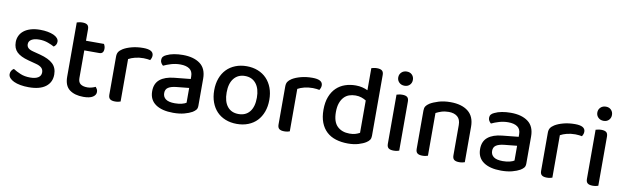

<svg xmlns="http://www.w3.org/2000/svg" viewBox="-43 -1142 5280 1626"><g transform="rotate(10 2596.5 -329.0)"><path d="M418 -129Q418 -62 368 -24Q318 14 223 14Q184 14 151 8Q118 2 94.5 -9Q71 -20 58 -35Q45 -50 45 -68Q45 -83 52.5 -96Q60 -109 73 -117Q101 -99 137 -84Q173 -69 221 -69Q266 -69 290 -84.5Q314 -100 314 -129Q314 -154 297.5 -169Q281 -184 249 -192L181 -210Q113 -228 81 -259Q49 -290 49 -344Q49 -373 61 -398.5Q73 -424 96.5 -442.5Q120 -461 155 -471.5Q190 -482 235 -482Q271 -482 300.5 -476.5Q330 -471 351.5 -461.5Q373 -452 385 -438Q397 -424 397 -408Q397 -392 390 -380.5Q383 -369 372 -362Q354 -373 318.5 -386Q283 -399 242 -399Q200 -399 176 -384.5Q152 -370 152 -344Q152 -324 165.5 -311Q179 -298 212 -290L270 -275Q346 -255 382 -221Q418 -187 418 -129Z M633 -137Q633 -101 654 -86Q675 -71 713 -71Q730 -71 749 -76Q768 -81 782 -88Q789 -80 794.5 -70Q800 -60 800 -46Q800 -20 773.5 -3Q747 14 693 14Q618 14 573.5 -19.5Q529 -53 529 -130V-597Q536 -599 549 -602Q562 -605 577 -605Q606 -605 619.5 -594Q633 -583 633 -557V-458H788Q792 -452 795.5 -441Q799 -430 799 -418Q799 -375 762 -375H633V-137Z M1011 -2Q1004 1 991.5 3.5Q979 6 964 6Q935 6 921 -5Q907 -16 907 -42V-370Q907 -395 917 -410.5Q927 -426 949 -440Q978 -458 1023 -470Q1068 -482 1122 -482Q1210 -482 1210 -432Q1210 -420 1206 -409.5Q1202 -399 1197 -391Q1187 -393 1172 -395Q1157 -397 1140 -397Q1100 -397 1067 -388.5Q1034 -380 1011 -367Z M1465 -67Q1500 -67 1526 -74Q1552 -81 1563 -89V-216L1454 -205Q1408 -200 1385 -184.5Q1362 -169 1362 -137Q1362 -104 1387 -85.5Q1412 -67 1465 -67ZM1463 -482Q1556 -482 1611 -441.5Q1666 -401 1666 -314V-81Q1666 -58 1655.5 -45.5Q1645 -33 1627 -22Q1601 -7 1560 4Q1519 15 1465 15Q1368 15 1313.5 -23Q1259 -61 1259 -135Q1259 -201 1301.5 -236Q1344 -271 1424 -279L1563 -293V-315Q1563 -359 1534.5 -379Q1506 -399 1455 -399Q1415 -399 1378 -388Q1341 -377 1312 -363Q1302 -371 1295 -382.5Q1288 -394 1288 -408Q1288 -425 1296.5 -436Q1305 -447 1323 -455Q1351 -469 1387 -475.5Q1423 -482 1463 -482Z M2249 -234Q2249 -177 2232 -131Q2215 -85 2184.5 -53Q2154 -21 2110 -3.5Q2066 14 2012 14Q1958 14 1914 -3.5Q1870 -21 1839.5 -53Q1809 -85 1792 -131Q1775 -177 1775 -234Q1775 -291 1792 -337Q1809 -383 1840 -415Q1871 -447 1915 -464.5Q1959 -482 2012 -482Q2065 -482 2109 -464.5Q2153 -447 2184 -414.5Q2215 -382 2232 -336.5Q2249 -291 2249 -234ZM2012 -398Q1952 -398 1917 -355Q1882 -312 1882 -234Q1882 -156 1916 -113.5Q1950 -71 2012 -71Q2074 -71 2108 -113.5Q2142 -156 2142 -234Q2142 -311 2107.5 -354.5Q2073 -398 2012 -398Z M2466 -2Q2459 1 2446.5 3.5Q2434 6 2419 6Q2390 6 2376 -5Q2362 -16 2362 -42V-370Q2362 -395 2372 -410.5Q2382 -426 2404 -440Q2433 -458 2478 -470Q2523 -482 2577 -482Q2665 -482 2665 -432Q2665 -420 2661 -409.5Q2657 -399 2652 -391Q2642 -393 2627 -395Q2612 -397 2595 -397Q2555 -397 2522 -388.5Q2489 -380 2466 -367Z M2950 -482Q2980 -482 3006.5 -475.5Q3033 -469 3053 -459V-649Q3060 -651 3073 -654Q3086 -657 3101 -657Q3130 -657 3144 -646Q3158 -635 3158 -609V-85Q3158 -64 3149 -50.5Q3140 -37 3121 -25Q3098 -10 3058.5 2Q3019 14 2968 14Q2911 14 2864 -0.5Q2817 -15 2784 -45.5Q2751 -76 2733 -122.5Q2715 -169 2715 -232Q2715 -297 2733.5 -344.5Q2752 -392 2784 -422.5Q2816 -453 2858.5 -467.5Q2901 -482 2950 -482ZM3054 -371Q3037 -382 3014 -390Q2991 -398 2963 -398Q2933 -398 2907.5 -389Q2882 -380 2863 -359.5Q2844 -339 2833 -307.5Q2822 -276 2822 -231Q2822 -147 2861.5 -109Q2901 -71 2967 -71Q2997 -71 3017.5 -77.5Q3038 -84 3054 -93Z M3407 -2Q3400 1 3387.5 3.5Q3375 6 3359 6Q3330 6 3316 -5Q3302 -16 3302 -42V-465Q3310 -467 3322.5 -470Q3335 -473 3351 -473Q3380 -473 3393.5 -462Q3407 -451 3407 -424ZM3291 -612Q3291 -638 3309 -655.5Q3327 -673 3355 -673Q3383 -673 3400 -655.5Q3417 -638 3417 -612Q3417 -586 3400 -568.5Q3383 -551 3355 -551Q3327 -551 3309 -568.5Q3291 -586 3291 -612Z M3866 -303Q3866 -352 3838.5 -375Q3811 -398 3764 -398Q3729 -398 3701.5 -389Q3674 -380 3654 -369V-2Q3647 1 3634.5 3.5Q3622 6 3607 6Q3578 6 3564 -5Q3550 -16 3550 -42V-372Q3550 -395 3559 -409Q3568 -423 3589 -437Q3617 -454 3662 -468Q3707 -482 3764 -482Q3861 -482 3916 -438.5Q3971 -395 3971 -307V-2Q3964 1 3951 3.5Q3938 6 3923 6Q3894 6 3880 -5Q3866 -16 3866 -42V-303Z M4285 -67Q4320 -67 4346 -74Q4372 -81 4383 -89V-216L4274 -205Q4228 -200 4205 -184.5Q4182 -169 4182 -137Q4182 -104 4207 -85.5Q4232 -67 4285 -67ZM4283 -482Q4376 -482 4431 -441.5Q4486 -401 4486 -314V-81Q4486 -58 4475.5 -45.5Q4465 -33 4447 -22Q4421 -7 4380 4Q4339 15 4285 15Q4188 15 4133.5 -23Q4079 -61 4079 -135Q4079 -201 4121.5 -236Q4164 -271 4244 -279L4383 -293V-315Q4383 -359 4354.5 -379Q4326 -399 4275 -399Q4235 -399 4198 -388Q4161 -377 4132 -363Q4122 -371 4115 -382.5Q4108 -394 4108 -408Q4108 -425 4116.5 -436Q4125 -447 4143 -455Q4171 -469 4207 -475.5Q4243 -482 4283 -482Z M4724 -2Q4717 1 4704.5 3.5Q4692 6 4677 6Q4648 6 4634 -5Q4620 -16 4620 -42V-370Q4620 -395 4630 -410.5Q4640 -426 4662 -440Q4691 -458 4736 -470Q4781 -482 4835 -482Q4923 -482 4923 -432Q4923 -420 4919 -409.5Q4915 -399 4910 -391Q4900 -393 4885 -395Q4870 -397 4853 -397Q4813 -397 4780 -388.5Q4747 -380 4724 -367Z M5119 -2Q5112 1 5099.5 3.5Q5087 6 5071 6Q5042 6 5028 -5Q5014 -16 5014 -42V-465Q5022 -467 5034.5 -470Q5047 -473 5063 -473Q5092 -473 5105.5 -462Q5119 -451 5119 -424ZM5003 -612Q5003 -638 5021 -655.5Q5039 -673 5067 -673Q5095 -673 5112 -655.5Q5129 -638 5129 -612Q5129 -586 5112 -568.5Q5095 -551 5067 -551Q5039 -551 5021 -568.5Q5003 -586 5003 -612Z"/></g></svg>

Font: Baloo Thambi 2 Medium
Style: Regular
Weight: 500
Designer: Aadarsh Rajan and Ek Type
Foundry: Ek Type
Version: Version 1.640;hotconv 1.0.111;makeotfexe 2.5.65597; ttfautoh